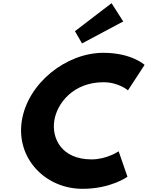

<svg xmlns="http://www.w3.org/2000/svg" viewBox="-20 -1172 929 1207"><path d="M556 -170C367 -170 304.2 -302 321.2 -413C338 -523 441.2 -655 630.2 -655C726.2 -655 784.4 -604 784.4 -604L888.9 -764C888.9 -764 808.5 -840 629.5 -840C395.5 -840 153.2 -648 116.9 -411C80.8 -175 265.7 15 498.7 15C677.7 15 781.3 -61 781.3 -61L725.8 -221C725.8 -221 652 -170 556 -170ZM451.3 -976 495.6 -899 754.7 -1037 681.3 -1152Z"/></svg>

Font: Sztylet
Style: BdObl
Weight: 700
Foundry: Cannot Into Space Fonts, PlusOne Fonts
Version: Version 0.12